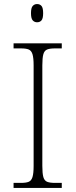

<svg xmlns="http://www.w3.org/2000/svg" viewBox="-20 -928 374 948"><path d="M47 0V-25H84Q109 -25 122 -30.5Q135 -36 140.5 -54Q146 -72 146 -109V-605Q146 -642 140.5 -660Q135 -678 122 -683.5Q109 -689 84 -689H47V-714H285V-689H251Q226 -689 212.5 -683.5Q199 -678 194 -660Q189 -642 189 -605V-109Q189 -72 194 -54Q199 -36 212.5 -30.5Q226 -25 251 -25H285V0ZM163 -818Q150 -818 141.5 -827.5Q133 -837 133 -863Q133 -889 141.5 -898.5Q150 -908 163 -908Q177 -908 185 -898.5Q193 -889 193 -863Q193 -837 185 -827.5Q177 -818 163 -818Z"/></svg>

Font: Noto Serif ExtraLight
Style: Regular
Weight: 200
Designer: Monotype Design Team
Foundry: Monotype Imaging Inc.
Version: Version 2.015; ttfautohint (v1.8.4.7-5d5b)